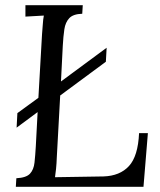

<svg xmlns="http://www.w3.org/2000/svg" viewBox="-20 -720 617 740"><path d="M299 -700 297 -667Q262 -666 247 -650Q232 -634 228 -607Q224 -580 222 -544L215 -406L391 -536L388 -482L212 -352L199 -115Q198 -88 196 -69Q194 -50 192 -37L379 -40Q442 -42 477 -80Q512 -118 516 -207H550L533 0H41L43 -33Q81 -35 95.5 -50.5Q110 -66 113 -93.5Q116 -121 118 -156L125 -288L44 -228L47 -284L128 -343L142 -588Q144 -608 145 -626.5Q146 -645 149 -660Q131 -659 113.5 -658Q96 -657 78 -656V-700Z"/></svg>

Font: Lora
Style: Italic
Weight: 400
Italic angle: -3°
Designer: Olga Karpushina, Alexei Vanyashin (Cyrillic)
Foundry: Cyreal
Version: Version 3.008